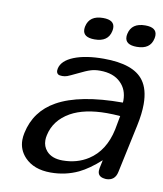

<svg xmlns="http://www.w3.org/2000/svg" viewBox="-77 -729 672 792"><g transform="rotate(10 259.0 -333.0)"><path d="M271.5 -572.3Q222.7 -572.3 222.7 -606Q222.7 -611.8 224.1 -618.7Q234.4 -665.5 291.5 -665.5Q339.4 -665.5 339.4 -631.8Q339.4 -626 337.9 -618.7Q328.1 -572.3 271.5 -572.3ZM448.2 -572.3Q399.4 -572.3 399.4 -606Q399.4 -611.8 400.9 -618.7Q411.1 -665.5 468.3 -665.5Q516.1 -665.5 516.1 -631.8Q516.1 -626 514.6 -618.7Q504.9 -572.3 448.2 -572.3ZM335 -87.4Q400.4 -129.4 419.9 -221.2L430.7 -279.3Q401.4 -281.7 375 -281.7Q281.2 -281.7 223.6 -249.5Q160.2 -213.4 146.5 -148.9Q144 -137.7 144 -127.9Q144 -101.6 160.6 -83Q183.1 -57.6 228 -57.6Q288.6 -57.6 335 -87.4ZM491.2 -441.9Q517.6 -406.2 517.6 -343.8Q517.6 -304.2 506.8 -253.9L463.4 -50.8Q455.6 -13.2 418 -13.2L409.7 -14.2Q383.3 -18.1 383.3 -42Q383.3 -46.9 384.3 -52.7L391.6 -87.4Q345.2 -45.4 303.7 -25.4Q250 0 188 0Q117.7 0 79.1 -40.5Q50.3 -71.3 50.3 -112.3Q50.3 -126.5 53.7 -142.1Q73.7 -236.3 157.7 -283.2Q251.5 -335.9 432.1 -335.9Q432.6 -340.3 432.6 -344.7Q432.6 -390.6 403.8 -418.5Q373.5 -449.2 316.4 -449.2Q294.4 -449.2 277.8 -443.8Q261.2 -439 225.6 -421.4Q196.3 -407.2 187 -403.8Q177.2 -400.4 166.5 -400.4Q154.3 -400.4 149.4 -403.8Q142.1 -408.7 142.1 -419.4Q142.1 -423.3 143.1 -427.7Q150.4 -461.4 198.7 -481Q247.6 -500.5 323.2 -500.5Q448.7 -500.5 491.2 -441.9Z"/></g></svg>

Font: inglobal
Style: Italic
Weight: 400
Italic angle: -12°
Designer: Andrey Kochetov, Denis Davydov, Evgeny Yurtaev
Foundry: inglobal
Version: Version 1.00 September 25, 2014, initial release